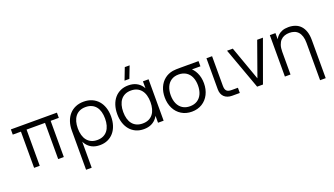

<svg xmlns="http://www.w3.org/2000/svg" viewBox="-82 -1447 4091 2353"><g transform="rotate(-20 1964.0 -270.0)"><path d="M133.3 0V-472H26.7V-540H627.3V-472H520.7V0H447.3V-472H206.7V0Z M723.7 240V-270.7H797V240ZM979.3 -55.3Q1024.2 -55.3 1057.7 -71Q1091.2 -86.7 1113.2 -115.2Q1135.3 -143.7 1146.3 -183.2Q1157.3 -222.7 1157.3 -270.7Q1157.3 -319.3 1146.2 -358.9Q1135.2 -398.5 1112.9 -426.3Q1090.7 -454.2 1057.2 -469.4Q1023.8 -484.7 979.3 -484.7Q933.8 -484.7 900.4 -469Q867 -453.3 845.1 -424.9Q823.2 -396.5 812.4 -357.3Q801.7 -318.2 801.7 -270.7Q801.7 -221.8 812.9 -182.1Q824.2 -142.3 846.6 -114.2Q869 -86 902.2 -70.7Q935.3 -55.3 979.3 -55.3ZM763.8 -270.7H723.7Q723.7 -334.5 741.4 -386.8Q759.2 -439.2 792.2 -476.5Q825.2 -513.8 872.6 -534.4Q920 -555 979.3 -555Q1040 -555 1087.5 -534Q1135 -513 1167.8 -475.4Q1200.7 -437.8 1218 -385.5Q1235.3 -333.2 1235.3 -270.7Q1235.3 -207 1218.2 -154.3Q1201.2 -101.7 1169.2 -64.2Q1137.3 -26.7 1091.8 -5.8Q1046.3 15 989.3 15Q930.2 15 887.6 -6.2Q845 -27.3 817.4 -65.3Q789.8 -103.3 776.8 -155.8Q763.8 -208.2 763.8 -270.7Z M1603 -625H1540L1599.7 -780H1662.7ZM1822.5 -540V0H1749.2V-540ZM1561.5 -555Q1620.7 -555 1663.2 -533.8Q1705.8 -512.7 1733.4 -474.7Q1761 -436.7 1774 -384.2Q1787 -331.8 1787 -269.3Q1787 -206.5 1773.7 -154.1Q1760.3 -101.7 1732.6 -64.2Q1704.8 -26.7 1662.4 -5.8Q1620 15 1561.5 15Q1504 15 1458.4 -6Q1412.8 -27 1381.1 -64.6Q1349.3 -102.2 1332.4 -154.5Q1315.5 -206.8 1315.5 -269.3Q1315.5 -333 1332.6 -385.7Q1349.7 -438.3 1381.6 -475.8Q1413.5 -513.3 1459.1 -534.2Q1504.7 -555 1561.5 -555ZM1571.5 -484.7Q1526.7 -484.7 1493.2 -469Q1459.7 -453.3 1437.6 -424.8Q1415.5 -396.3 1404.5 -356.8Q1393.5 -317.3 1393.5 -269.3Q1393.5 -220.7 1404.6 -181.1Q1415.7 -141.5 1437.9 -113.7Q1460.2 -85.8 1493.7 -70.6Q1527.2 -55.3 1571.5 -55.3Q1617 -55.3 1650.4 -71Q1683.8 -86.7 1705.8 -115.1Q1727.7 -143.5 1738.4 -182.9Q1749.2 -222.3 1749.2 -269.3Q1749.2 -318.2 1737.9 -357.9Q1726.7 -397.7 1704.2 -425.8Q1681.8 -454 1648.7 -469.3Q1615.5 -484.7 1571.5 -484.7Z M2188.2 15Q2112 15 2053.9 -20.8Q1995.8 -56.5 1964.2 -119.8Q1932.5 -183 1932.5 -263Q1932.5 -334.5 1957.3 -392.1Q1982.2 -449.7 2028.2 -486.8Q2074.2 -523.8 2136.8 -535Q2155.8 -538.3 2181.6 -539.2Q2207.3 -540 2241.5 -540H2474.2V-472H2312.2L2336.5 -493.3Q2386 -461.2 2415.1 -400.2Q2444.2 -339.2 2444.2 -263Q2444.2 -182.8 2412.4 -119.7Q2380.7 -56.5 2322.5 -20.8Q2264.3 15 2188.2 15ZM2188.2 -55.3Q2245.2 -55.3 2285.2 -81.4Q2325.3 -107.5 2345.8 -154.3Q2366.2 -201.2 2366.2 -263Q2366.2 -324 2345.8 -370.5Q2325.3 -417 2285.2 -443.2Q2245 -469.3 2188.2 -469.7Q2130.5 -470 2090.5 -443.3Q2050.5 -416.7 2030.5 -369.7Q2010.5 -322.7 2010.5 -263Q2010.5 -200.3 2031.4 -153.5Q2052.3 -106.7 2092.3 -81Q2132.3 -55.3 2188.2 -55.3Z M2816 -68H2735Q2711.8 -68 2695.8 -72.7Q2679.7 -77.3 2669.7 -87.5Q2659.7 -97.7 2655.2 -113.9Q2650.7 -130.2 2650.7 -153.7V-539.7H2577.3V-143.7V-133.3Q2577.3 -102.5 2586.9 -77.6Q2596.5 -52.7 2614.2 -35.6Q2632 -18.5 2657.8 -9.2Q2683.7 0 2715.7 0H2726H2816Z M3042 0 2846 -540H2921L3080 -94.7L3239 -540H3314L3118 0Z M3794 -296.5Q3794 -347 3782.6 -382.7Q3771.2 -418.3 3750.7 -441Q3730.2 -463.7 3701.2 -474.2Q3672.3 -484.7 3637.3 -484.7Q3602.7 -484.7 3573.4 -474.2Q3544.2 -463.8 3522.8 -441.2Q3501.5 -418.5 3489.4 -382.8Q3477.3 -347 3477.3 -296.5L3460.7 -416.7Q3466.5 -438.2 3478.8 -462.5Q3491.2 -486.8 3513 -507.4Q3534.8 -528 3568.3 -541.5Q3601.8 -555 3650 -555Q3698.7 -555 3738.8 -540.3Q3779 -525.7 3807.6 -495Q3836.2 -464.3 3851.8 -417.6Q3867.3 -370.8 3867.3 -306.7V189.5H3794ZM3404 0V-540H3477.3V0Z"/></g></svg>

Font: Vela Sans GX ExtLt
Style: Regular
Weight: 200
Designer: Principal design: Mikhail Sharanda - project Manrope.
Design modification: Ravid Balaliev
Foundry: Mikhail Sharanda
Version: Version 1.001